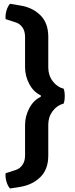

<svg xmlns="http://www.w3.org/2000/svg" viewBox="-20 -796 407 1038"><path d="M324 -316.5Q288.5 -325.5 264.8 -357.2Q241 -389 241 -431V-597Q241 -671.5 198.5 -713.5Q156 -755.5 91 -766L34 -775.5Q25.5 -766.5 19.2 -751Q13 -735.5 10.8 -719.5Q8.5 -703.5 10.5 -692.5L65 -675Q87 -668 101.2 -648Q115.5 -628 115.5 -596V-433Q115.5 -384 138.8 -341Q162 -298 200.5 -280.5V-272.5Q162 -255 138.8 -211.8Q115.5 -168.5 115.5 -120V44Q115.5 75.5 101.2 95.8Q87 116 65 123L10.5 140.5Q8.5 151 10.8 167Q13 183 19.2 198.5Q25.5 214 34 223L91 214Q156 203 198.5 161Q241 119 241 45V-122Q241 -164 264.8 -195.5Q288.5 -227 324 -236Q330 -251 330 -276.5Q330 -302 324 -316.5Z"/></svg>

Font: Signika Negative Light SemiBold
Style: Regular
Weight: 600
Version: Version 2.001